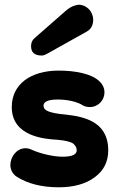

<svg xmlns="http://www.w3.org/2000/svg" viewBox="-20 -780 504 816"><path d="M128 -619C117 -610 112 -598 112 -584C112 -557 127 -544 157 -544C168 -544 174 -549 181 -552L349 -646C367 -656 376 -673 376 -696C376 -732 347 -760 314 -760C297 -758 280 -751 264 -738ZM230 16C293 16 344 2 383 -27C421 -55 440 -93 440 -141C440 -282 303 -288 232 -296C175 -304 165 -316 165 -331C165 -348 185 -357 226 -357C266 -357 309 -348 334 -331C343 -327 352 -325 362 -325C398 -325 424 -355 424 -387C424 -405 417 -421 402 -435C370 -466 301 -480 230 -480C109 -480 30 -421 30 -325C30 -200 169 -189 224 -186C259 -183 282 -177 292 -169C301 -161 306 -152 306 -141C306 -123 286 -114 246 -114C206 -114 151 -127 114 -144C105 -148 97 -150 88 -150C52 -150 24 -115 24 -78C24 -62 32 -41 51 -29C98 1 158 16 230 16Z"/></svg>

Font: Dongle
Style: Bold
Weight: 700
Designer: Yanghee Ryu
Foundry: Yanghee Ryu
Version: Version 2.000